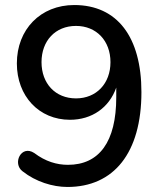

<svg xmlns="http://www.w3.org/2000/svg" viewBox="-20 -734 640 763"><path d="M248 9C432 9 542 -126 542 -368C542 -587 446 -714 275 -714C141 -714 47 -617 47 -482C47 -352 135 -258 258 -258C345 -258 414 -306 442 -386V-348C442 -170 374 -79 250 -79C206 -79 161 -92 116 -126C64 -160 28 -84 70 -53C122 -12 189 9 248 9ZM282 -343C200 -343 145 -402 145 -487C145 -572 200 -631 282 -631C363 -631 419 -572 419 -487C419 -402 363 -343 282 -343Z"/></svg>

Font: Nunito SemiBold
Style: Regular
Weight: 600
Designer: Vernon Adams
Foundry: Vernon Adams
Version: Version 3.602